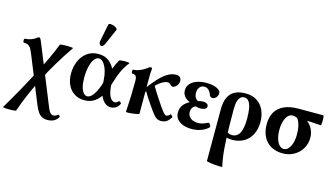

<svg xmlns="http://www.w3.org/2000/svg" viewBox="-128 -1086 3028 1730"><g transform="rotate(15 1386.0 -220.5)"><path d="M195.3 -135.3Q233.4 -208.5 266.4 -279.1Q299.3 -349.6 324.7 -415Q326.2 -419.4 357.7 -420.9Q389.2 -422.4 419.4 -420.7Q449.7 -418.9 446.8 -415Q386.2 -326.7 335.2 -241.7Q284.2 -156.7 240.2 -70.8Q195.8 16.1 160.9 96.9Q126 177.7 98.1 259.3Q96.7 263.7 65.2 265.4Q33.7 267.1 3.7 265.4Q-26.4 263.7 -23.9 259.3Q35.6 159.2 88.9 63.2Q142.1 -32.7 195.3 -135.3ZM270.5 162.6 94.2 -271.5Q81.5 -302.2 71.5 -318.1Q61.5 -334 46.1 -341.8Q30.8 -349.6 5.4 -349.6Q1.5 -349.6 0 -358.6Q-1.5 -367.7 0 -376.7Q1.5 -385.7 5.4 -385.7Q33.2 -385.7 62.3 -396Q91.3 -406.2 110.8 -422.4Q116.7 -427.2 121.1 -429.2Q125.5 -431.2 130.4 -431.2Q133.3 -431.2 136.7 -427.5Q140.1 -423.8 144.3 -416Q148.4 -408.2 153.3 -396.5L380.4 163.1Q392.1 191.4 404.1 203.6Q416 215.8 431.2 215.8Q441.9 215.8 450.9 212.2Q460 208.5 472.2 198.7Q475.1 196.3 480.5 199.2Q485.8 202.1 489.3 207Q492.7 211.9 491.2 214.8Q476.1 242.2 450.7 255.6Q425.3 269 389.2 269Q360.8 269 340.6 258.8Q320.3 248.5 303.5 225.6Q286.6 202.6 270.5 162.6Z M488.8 -190.9Q488.8 -252 511.2 -305.4Q533.7 -358.9 577.9 -391.8Q622.1 -424.8 683.6 -424.8Q747.1 -424.8 786.9 -391.1Q826.7 -357.4 844.2 -309.1Q861.8 -260.7 863.8 -212.4Q866.7 -124.5 886.2 -83.3Q905.8 -42 937 -42Q945.3 -42 953.4 -46.6Q961.4 -51.3 966.8 -59.1Q969.7 -63.5 976.8 -61Q983.9 -58.6 989.3 -52.7Q994.6 -46.9 993.2 -43Q981.4 -16.1 960.2 -2.4Q939 11.2 910.6 11.2Q876 11.2 849.4 -15.4Q822.8 -42 807.1 -92Q791.5 -142.1 789.1 -210.4Q787.1 -254.4 774.9 -295.2Q762.7 -335.9 742.4 -361.6Q722.2 -387.2 697.8 -387.2Q673.8 -387.2 654.5 -361.3Q635.3 -335.4 624.3 -289.6Q613.3 -243.7 613.3 -186Q613.3 -135.7 622.6 -100.3Q631.8 -64.9 647.5 -47.4Q663.1 -29.8 682.1 -29.8Q713.4 -29.8 742.7 -74.5Q772 -119.1 793.9 -193.4Q820.3 -283.7 836.2 -327.9Q852.1 -372.1 877.4 -415.5Q880.4 -419.9 905.8 -421.9Q931.2 -423.8 954.1 -421.9Q977.1 -419.9 973.1 -415.5Q940.9 -376 916.7 -325.7Q892.6 -275.4 865.7 -185.5Q849.6 -131.8 826.2 -89.1Q802.7 -46.4 762.9 -17.6Q723.1 11.2 665.5 11.2Q611.8 11.2 571.8 -14.4Q531.7 -40 510.3 -85.9Q488.8 -131.8 488.8 -190.9ZM668 -546.9 699.2 -701.7Q701.7 -714.8 724.6 -712.6Q747.6 -710.4 767.3 -698.5Q787.1 -686.5 782.2 -674.8L719.2 -530.3Q709 -506.8 694.8 -502.4Q680.7 -498 672.1 -511.2Q663.6 -524.4 668 -546.9Z M1066.4 -272Q1066.4 -293.9 1063 -306.9Q1059.6 -319.8 1049.8 -326.4Q1040 -333 1021.5 -333Q1017.1 -333 1015.6 -342Q1014.2 -351.1 1015.9 -360.1Q1017.6 -369.1 1021.5 -369.1Q1049.8 -369.1 1084.7 -383.5Q1119.6 -397.9 1149.9 -422.4Q1156.2 -427.2 1160.6 -429.2Q1165 -431.2 1170.4 -431.2Q1176.3 -431.2 1179.4 -427.7Q1182.6 -424.3 1182.6 -418Q1180.2 -398.9 1179.4 -380.1Q1178.7 -361.3 1178.7 -333V0Q1178.7 4.4 1148.2 9.8Q1117.7 15.1 1087.2 17.1Q1056.6 19 1056.6 14.6Q1066.4 -136.7 1066.4 -272ZM1405.3 -424.8Q1432.6 -424.8 1444.8 -413.1Q1457 -401.4 1457 -376.5Q1457 -359.4 1448.2 -344.7Q1439.5 -330.1 1426.8 -321.3Q1414.1 -312.5 1403.3 -312.5Q1397 -312.5 1392.6 -315.4Q1388.2 -318.4 1380.9 -325.2Q1373.5 -332.5 1367.4 -336.2Q1361.3 -339.8 1353 -339.8Q1329.6 -339.8 1297.9 -320.8Q1266.1 -301.8 1221.2 -252.9Q1176.3 -204.1 1119.6 -120.1L1103 -140.1Q1172.4 -244.6 1224.9 -306.6Q1277.3 -368.7 1320.8 -396.7Q1364.3 -424.8 1405.3 -424.8ZM1257.3 -98.1Q1207.5 -169.9 1178.2 -222.2L1236.8 -293.9Q1276.4 -224.6 1332 -142.6Q1368.2 -88.9 1385.7 -67.6Q1403.3 -46.4 1414.6 -46.4Q1423.8 -46.4 1431.9 -50.8Q1439.9 -55.2 1448.2 -65.9Q1451.2 -69.8 1458 -65.2Q1464.8 -60.5 1469.5 -53.2Q1474.1 -45.9 1471.2 -42Q1456.5 -22 1445.1 -10.5Q1433.6 1 1417.7 7.1Q1401.9 13.2 1378.4 13.2Q1357.9 13.2 1342 3.4Q1326.2 -6.3 1308.1 -28.6Q1290 -50.8 1257.3 -98.1Z M1509.8 -101.1Q1509.8 -138.2 1528.6 -166.7Q1547.4 -195.3 1589.4 -217.3Q1554.7 -233.4 1536.9 -255.6Q1519 -277.8 1519 -311.5Q1519 -347.2 1542.2 -372.8Q1565.4 -398.4 1604.7 -411.6Q1644 -424.8 1691.9 -424.8Q1740.2 -424.8 1775.4 -412.1Q1810.5 -399.4 1821.8 -380.9Q1823.7 -377.4 1824.2 -372.1Q1824.7 -366.7 1824.7 -360.8Q1824.7 -347.2 1817.9 -334.7Q1811 -322.3 1800 -314.7Q1789.1 -307.1 1777.8 -307.1Q1768.1 -307.1 1760.7 -310.8Q1753.4 -314.5 1750.5 -321.8Q1738.3 -355.5 1721.4 -371.3Q1704.6 -387.2 1681.2 -387.2Q1653.8 -387.2 1637.7 -366.7Q1621.6 -346.2 1621.6 -315.9Q1621.6 -290 1632.1 -270.8Q1642.6 -251.5 1660.6 -246.6Q1681.6 -254.4 1704.1 -254.4Q1728 -254.4 1741.2 -245.4Q1754.4 -236.3 1754.4 -222.2Q1754.4 -206.5 1738.8 -197.3Q1723.1 -188 1696.3 -188Q1684.1 -188 1672.6 -189.9Q1661.1 -191.9 1651.4 -195.3Q1633.3 -189 1622.6 -173.1Q1611.8 -157.2 1611.8 -132.8Q1611.8 -108.9 1624.8 -91.6Q1637.7 -74.2 1659.4 -64.9Q1681.2 -55.7 1707 -55.7Q1727.1 -55.7 1748.8 -61.8Q1770.5 -67.9 1798.3 -82Q1804.7 -85 1811.8 -77.6Q1818.8 -70.3 1822.5 -59.8Q1826.2 -49.3 1822.8 -45.9Q1796.4 -19.5 1755.6 -4.2Q1714.8 11.2 1667.5 11.2Q1625.5 11.2 1589.6 -0.7Q1553.7 -12.7 1531.7 -38.1Q1509.8 -63.5 1509.8 -101.1Z M1876 253.9V-227.1Q1876 -294.9 1896 -338.6Q1916 -382.3 1956.3 -403.6Q1996.6 -424.8 2057.6 -424.8Q2118.7 -424.8 2162.4 -396.7Q2206.1 -368.7 2228.5 -319.6Q2251 -270.5 2251 -209Q2251 -143.6 2226.1 -93.8Q2201.2 -43.9 2154.3 -16.4Q2107.4 11.2 2043.5 11.2Q2012.2 11.2 1981.7 2.7Q1951.2 -5.9 1926.8 -27.3L1964.4 -70.8Q1979 -47.9 1996.3 -38.8Q2013.7 -29.8 2031.7 -29.8Q2064.5 -29.8 2085.4 -49.1Q2106.4 -68.4 2116.7 -108.9Q2127 -149.4 2127 -213.4Q2127 -259.8 2121.1 -298.1Q2115.2 -336.4 2099.1 -361.8Q2083 -387.2 2053.7 -387.2Q2034.7 -387.2 2020 -374.8Q2005.4 -362.3 1996.8 -334Q1988.3 -305.7 1988.3 -260.7Q1988.3 -92.3 1992.9 10Q1997.6 112.3 2004.4 164.1Q2011.2 215.8 2022.5 268.6Q2023.4 272.9 1986.8 271Q1950.2 269 1913.1 263.7Q1876 258.3 1876 253.9Z M2310.1 -207Q2310.1 -272 2336.4 -318.4Q2362.8 -364.7 2416.5 -389.9Q2470.2 -415 2550.3 -415H2782.7Q2787.1 -415 2788.8 -391.8Q2790.5 -368.7 2788.8 -345.5Q2787.1 -322.3 2782.7 -322.3Q2687.5 -329.1 2620.6 -331.5L2624 -351.6Q2671.4 -322.3 2696.5 -281.2Q2721.7 -240.2 2721.7 -187.5Q2721.7 -133.3 2695.1 -87.9Q2668.5 -42.5 2621.3 -15.6Q2574.2 11.2 2516.1 11.2Q2455.6 11.2 2408.9 -13.9Q2362.3 -39.1 2336.2 -88.1Q2310.1 -137.2 2310.1 -207ZM2597.7 -186Q2597.7 -235.8 2587.4 -274.2Q2577.1 -312.5 2559.6 -332Q2539.1 -341.8 2515.6 -341.8Q2492.2 -341.8 2473.4 -321.8Q2454.6 -301.8 2444.1 -266.1Q2433.6 -230.5 2433.6 -186Q2433.6 -141.1 2444.1 -105.5Q2454.6 -69.8 2473.4 -49.8Q2492.2 -29.8 2515.6 -29.8Q2539.1 -29.8 2557.9 -49.8Q2576.7 -69.8 2587.2 -105.5Q2597.7 -141.1 2597.7 -186Z"/></g></svg>

Font: Junicode Two Beta VF
Style: Regular
Weight: 400
Designer: Peter S. Baker
Foundry: Briery Creek Software
Version: Version 1.031 beta; ttfautohint (v1.8.1.43-b0c9)